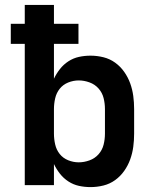

<svg xmlns="http://www.w3.org/2000/svg" viewBox="-20 -755 640 783"><path d="M349 8Q325 8 302 3Q279 -2 259 -15Q239 -28 224.5 -46.5Q210 -65 200 -86V0H81V-576H24V-658H81V-735H200V-658H300V-576H200V-434Q210 -455 224.5 -473.5Q239 -492 259 -505Q279 -518 302 -523Q325 -528 349 -528Q376 -528 402 -521.5Q428 -515 449.5 -499.5Q471 -484 486.5 -462Q502 -440 511 -415Q520 -390 523.5 -363.5Q527 -337 527 -310V-210Q527 -183 523.5 -156.5Q520 -130 511 -105Q502 -80 486.5 -58Q471 -36 449.5 -20.5Q428 -5 402 1.5Q376 8 349 8ZM301 -93Q323 -93 345 -101Q367 -109 382 -126Q397 -143 402.5 -165Q408 -187 408 -210V-310Q408 -333 402.5 -355Q397 -377 382 -394Q367 -411 345 -419Q323 -427 301 -427Q279 -427 258 -418.5Q237 -410 223.5 -393Q210 -376 205 -354Q200 -332 200 -310V-210Q200 -188 205 -166Q210 -144 223.5 -127Q237 -110 258 -101.5Q279 -93 301 -93Z"/></svg>

Font: Zed Sans Extended
Style: Bold
Weight: 700
Width: 7
Designer: Belleve Invis
Foundry: Belleve Invis
Version: Version 1.0.0; ttfautohint (v1.8.4)